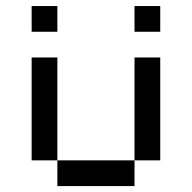

<svg xmlns="http://www.w3.org/2000/svg" viewBox="-20 -628 648 648"><path d="M173.6 -86.8H86.8V-434H173.6ZM86.8 -520.8V-607.6H173.6V-520.8ZM434 -520.8V-607.6H520.8V-520.8ZM173.6 -86.8H434V0H173.6ZM434 -434H520.8V-86.8H434Z"/></svg>

Font: 8-bit Operator+ 8
Style: Regular
Weight: 400
Designer: GrandChaos9000
Version: Version 1.3.0 - August 1, 2014